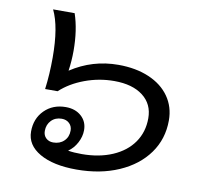

<svg xmlns="http://www.w3.org/2000/svg" viewBox="-72 -685 818 772"><g transform="rotate(10 337.5 -299.0)"><path d="M82 -109Q82 -162 116 -196Q150 -230 203 -230Q242 -230 266.5 -208Q291 -186 291 -151Q291 -125 277.5 -99.5Q264 -74 242 -59Q265 -55 298 -55Q369 -55 423.5 -78.5Q478 -102 507.5 -144.5Q537 -187 537 -243Q537 -301 494 -334Q451 -367 377 -367Q315 -367 257 -345.5Q199 -324 159 -287H108Q116 -348 116 -417Q116 -542 84 -608H172Q194 -543 194 -458Q194 -417 188 -376Q276 -434 382 -434Q453 -434 507 -411Q561 -388 590.5 -346Q620 -304 620 -249Q620 -173 578 -114.5Q536 -56 460.5 -23Q385 10 288 10Q193 10 137.5 -22Q82 -54 82 -109ZM238 -140Q238 -158 226 -169.5Q214 -181 195 -181Q169 -181 152.5 -164Q136 -147 136 -121Q136 -103 147.5 -92Q159 -81 177 -81Q204 -81 221 -97.5Q238 -114 238 -140Z"/></g></svg>

Font: Sarabun
Style: Italic
Weight: 400
Italic angle: -10°
Designer: Suppakit Chalermlarp | Katatrad Co.,Ltd.
Foundry: Cadson Demak Co.,Ltd.
Version: Version 1.000; ttfautohint (v1.6)